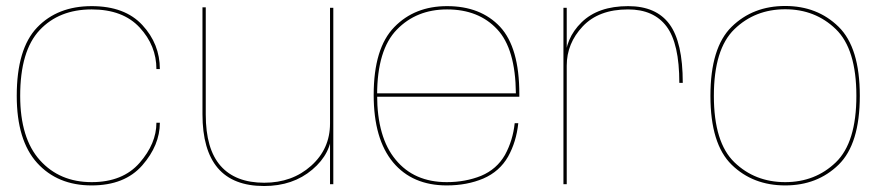

<svg xmlns="http://www.w3.org/2000/svg" viewBox="-20 -616 2965 642"><path d="M286.5 4Q397 4 455.8 -63.2Q514.5 -130.5 514.5 -205.5H503Q503 -136 446.8 -71.5Q390.5 -7 286.5 -7Q179.5 -7 113.5 -80.2Q47.5 -153.5 47.5 -295.5Q47.5 -446 112.5 -515.2Q177.5 -584.5 286.5 -584.5Q391 -584.5 447 -524Q503 -463.5 503 -385H514.5Q514.5 -469 456 -532.2Q397.5 -595.5 286.5 -595.5Q172.5 -595.5 104.2 -524.2Q36 -453 36 -295.5Q36 -146.5 104.2 -71.2Q172.5 4 286.5 4Z M1083.5 0H1094.5V-590H1083.5V-125.5ZM668 -591.5H657V-234Q657 -114.5 708.2 -54.2Q759.5 6 863 6Q959.5 6 1024.2 -48.8Q1089 -103.5 1089 -177.5L1083.5 -203Q1083.5 -118 1020.2 -61.5Q957 -5 863.5 -5Q767.5 -5 717.8 -61.2Q668 -117.5 668 -233Z M1474 4V-7Q1364.5 -7 1303 -82Q1241 -156.5 1241 -298.5Q1241 -449.5 1307 -517Q1372.5 -584.5 1475 -584.5Q1580.5 -584.5 1642.5 -518Q1703.5 -453 1705 -304H1236V-292.5H1716.5Q1716.5 -298 1716.5 -301.5Q1716.5 -457 1652 -526.5Q1587 -595.5 1475 -595.5Q1366.5 -595.5 1298.5 -525.5Q1229.5 -455 1229.5 -298.5Q1229.5 -151 1294.5 -73Q1359 4 1474 4ZM1474 -7V4Q1541.5 4 1596 -19Q1650.5 -42.5 1679 -92.5Q1706.5 -142 1713 -204H1701Q1695 -146.5 1668.5 -98Q1641 -50 1588.5 -28Q1536 -7 1474 -7Z M2251.5 -339H2263Q2263 -475 2218.5 -535.2Q2174 -595.5 2080.5 -595.5Q1980 -595.5 1924.8 -541.5Q1869.5 -487.5 1869.5 -411L1875 -396.5Q1875 -471 1928.5 -527.8Q1982 -584.5 2080 -584.5Q2166 -584.5 2208.8 -527.5Q2251.5 -470.5 2251.5 -339ZM1864 0H1875V-440.5V-590H1864Z M2605.5 4Q2713 4 2784 -65.2Q2855 -134.5 2855 -295.5Q2855 -457 2784 -526.5Q2713 -596 2605.5 -596Q2497.5 -596 2426.5 -526.5Q2355.5 -457 2355.5 -295.5Q2355.5 -134.5 2426.5 -65.2Q2497.5 4 2605.5 4ZM2605.5 -7Q2504.5 -7 2435.8 -73.2Q2367 -139.5 2367 -295.5Q2367 -452 2435.8 -518.5Q2504.5 -585 2605.5 -585Q2706 -585 2774.8 -518.5Q2843.5 -452 2843.5 -295.5Q2843.5 -139.5 2774.8 -73.2Q2706 -7 2605.5 -7Z"/></svg>

Font: Anybody SemiExpanded Thin
Style: Regular
Weight: 250
Width: 6
Version: Version 1.113;gftools[0.9.25]